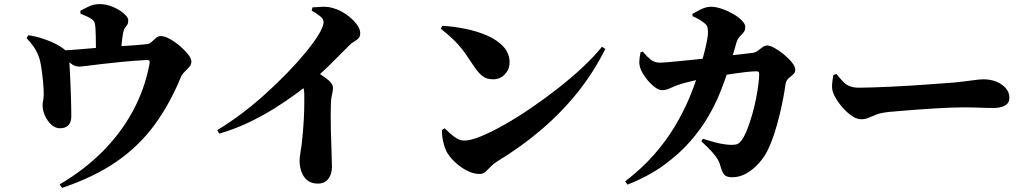

<svg xmlns="http://www.w3.org/2000/svg" viewBox="-20 -841 5010 937"><path d="M271 59Q390 -11 479.5 -100.5Q569 -190 627.5 -297.5Q686 -405 709 -526Q712 -540 709 -544.5Q706 -549 694 -548Q634 -545 579.5 -539.5Q525 -534 480.5 -529Q436 -524 406.5 -520Q377 -516 367 -516Q345 -516 326 -531Q307 -546 269 -577L270 -594Q314 -596 358 -599.5Q402 -603 440.5 -606.5Q479 -610 506 -611Q538 -614 574 -616Q610 -618 643 -620.5Q676 -623 700 -626Q711 -628 721 -637.5Q731 -647 741.5 -656Q752 -665 764 -665Q783 -665 808.5 -651Q834 -637 858 -616.5Q882 -596 898 -575.5Q914 -555 914 -541Q914 -526 903.5 -514Q893 -502 880.5 -490Q868 -478 862 -463Q808 -332 733 -230Q658 -128 549 -52.5Q440 23 283 76ZM273 -215Q249 -215 230 -233Q211 -251 199.5 -276.5Q188 -302 188 -324Q187 -332 189.5 -344Q192 -356 193 -371Q194 -385 192.5 -411Q191 -437 187.5 -467.5Q184 -498 179.5 -524.5Q175 -551 169 -565Q158 -594 144 -613.5Q130 -633 110 -655L118 -669Q151 -665 191.5 -651.5Q232 -638 262 -621Q295 -602 305.5 -589Q316 -576 318 -546Q319 -530 320.5 -502Q322 -474 323.5 -440.5Q325 -407 326 -374Q327 -341 327.5 -314.5Q328 -288 328 -273Q328 -244 313.5 -229.5Q299 -215 273 -215ZM448 -561Q448 -567 448 -582.5Q448 -598 448 -618.5Q448 -639 447.5 -661Q447 -683 446 -701Q445 -718 442 -729Q439 -740 427 -748Q415 -756 401.5 -762Q388 -768 373 -774L372 -788Q391 -799 414.5 -810Q438 -821 466 -821Q500 -821 532 -807Q564 -793 585 -774.5Q606 -756 606 -743Q606 -728 601 -720Q596 -712 590 -704.5Q584 -697 581 -681Q578 -666 575.5 -644.5Q573 -623 571.5 -601.5Q570 -580 570 -564Z M1040 -206Q1097 -240 1157 -285Q1217 -330 1274 -381.5Q1331 -433 1381.5 -485Q1432 -537 1471 -584.5Q1510 -632 1533 -669Q1559 -710 1559 -734Q1559 -749 1539 -764.5Q1519 -780 1501 -789L1505 -805Q1528 -807 1554.5 -808Q1581 -809 1607 -801Q1639 -792 1669 -771Q1699 -750 1718.5 -725.5Q1738 -701 1738 -680Q1738 -663 1730 -654.5Q1722 -646 1709.5 -639Q1697 -632 1683 -618Q1649 -584 1598 -533Q1547 -482 1486 -431Q1464 -412 1421 -380.5Q1378 -349 1320 -312.5Q1262 -276 1193 -243Q1124 -210 1050 -189ZM1531 55Q1500 55 1480.5 39.5Q1461 24 1451.5 -2Q1442 -28 1442 -57Q1442 -72 1445.5 -91Q1449 -110 1452 -134Q1456 -168 1458.5 -198.5Q1461 -229 1462.5 -255.5Q1464 -282 1464.5 -304.5Q1465 -327 1465 -345.5Q1465 -364 1465 -377Q1465 -404 1457.5 -423Q1450 -442 1438 -462L1497 -511Q1540 -481 1572.5 -458Q1605 -435 1605 -412Q1605 -397 1600.5 -380.5Q1596 -364 1595 -341Q1593 -277 1594.5 -213Q1596 -149 1598 -99.5Q1600 -50 1600 -26Q1600 8 1582.5 31.5Q1565 55 1531 55Z M2321 8Q2288 8 2254.5 -10.5Q2221 -29 2195.5 -54.5Q2170 -80 2159 -102Q2149 -122 2142.5 -151.5Q2136 -181 2137 -207L2150 -215Q2160 -206 2175 -191.5Q2190 -177 2208.5 -166Q2227 -155 2246 -155Q2277 -155 2328 -176Q2379 -197 2442.5 -233Q2506 -269 2574 -315.5Q2642 -362 2707.5 -413.5Q2773 -465 2827.5 -516.5Q2882 -568 2918 -613L2934 -602Q2879 -491 2801 -393Q2723 -295 2624 -210Q2525 -125 2406 -53Q2387 -41 2374 -27Q2361 -13 2349.5 -2.5Q2338 8 2321 8ZM2386 -454Q2355 -454 2335 -469.5Q2315 -485 2296 -513Q2278 -539 2264 -560.5Q2250 -582 2233.5 -603Q2217 -624 2193 -647.5Q2169 -671 2131 -701L2139 -715Q2195 -712 2253 -700Q2311 -688 2359.5 -666.5Q2408 -645 2437.5 -612.5Q2467 -580 2467 -536Q2467 -504 2444.5 -479Q2422 -454 2386 -454Z M3554 24Q3525 24 3514.5 11.5Q3504 -1 3496 -30Q3492 -47 3483 -62.5Q3474 -78 3455.5 -99Q3437 -120 3403 -151L3410 -164Q3444 -153 3471 -146Q3498 -139 3518 -136.5Q3538 -134 3551 -134Q3570 -134 3579.5 -138.5Q3589 -143 3598 -155Q3614 -177 3627 -210.5Q3640 -244 3651 -282.5Q3662 -321 3669.5 -359Q3677 -397 3681 -429Q3685 -461 3685 -480Q3685 -493 3674 -493Q3653 -493 3625 -490Q3597 -487 3566.5 -482.5Q3536 -478 3505 -473Q3474 -468 3446 -463Q3432 -461 3413 -457.5Q3394 -454 3373 -449Q3352 -444 3331.5 -439Q3311 -434 3294 -428Q3272 -421 3251.5 -411Q3231 -401 3211 -401Q3194 -401 3172.5 -418Q3151 -435 3133 -459Q3115 -483 3107 -503Q3099 -523 3100 -542Q3101 -561 3106 -586L3117 -589Q3137 -565 3155.5 -550Q3174 -535 3202 -535Q3212 -535 3238.5 -537.5Q3265 -540 3303.5 -543.5Q3342 -547 3387.5 -552Q3433 -557 3480 -562.5Q3527 -568 3572 -573.5Q3617 -579 3653 -583Q3667 -585 3678.5 -593.5Q3690 -602 3701 -610.5Q3712 -619 3724 -619Q3738 -619 3760.5 -606.5Q3783 -594 3806 -575Q3829 -556 3845 -536Q3861 -516 3861 -501Q3861 -486 3850.5 -477.5Q3840 -469 3828 -458.5Q3816 -448 3813 -427Q3810 -404 3803 -366Q3796 -328 3785 -282Q3774 -236 3759 -189.5Q3744 -143 3724 -103Q3709 -73 3682.5 -43.5Q3656 -14 3623 5Q3590 24 3554 24ZM3031 44Q3113 -19 3172.5 -87Q3232 -155 3273.5 -224.5Q3315 -294 3343.5 -362Q3372 -430 3391 -493Q3399 -517 3406.5 -544.5Q3414 -572 3420.5 -598Q3427 -624 3431 -646.5Q3435 -669 3435 -683Q3435 -700 3432 -709.5Q3429 -719 3420 -726Q3407 -737 3392 -746Q3377 -755 3360 -762L3359 -773Q3378 -784 3402 -796Q3426 -808 3450 -808Q3474 -808 3503 -798Q3532 -788 3558 -773Q3584 -758 3600.5 -741Q3617 -724 3617 -710Q3617 -692 3608.5 -682.5Q3600 -673 3590 -662.5Q3580 -652 3573 -630Q3569 -615 3563 -594.5Q3557 -574 3549 -547Q3541 -520 3529 -484Q3516 -444 3494 -389Q3472 -334 3436.5 -272.5Q3401 -211 3347.5 -150Q3294 -89 3219 -34.5Q3144 20 3042 60Z M4182 -259Q4159 -259 4131.5 -279.5Q4104 -300 4080.5 -330Q4057 -360 4046 -388Q4039 -407 4041 -431Q4043 -455 4047 -475L4062 -480Q4079 -459 4093 -444Q4107 -429 4125.5 -421Q4144 -413 4173 -413Q4202 -413 4242.5 -414.5Q4283 -416 4329 -418Q4375 -420 4421.5 -423Q4468 -426 4510 -429Q4552 -432 4584.5 -434.5Q4617 -437 4634 -438Q4684 -443 4722.5 -448.5Q4761 -454 4779 -454Q4815 -454 4843.5 -442Q4872 -430 4889 -410Q4906 -390 4906 -364Q4906 -338 4884.5 -326Q4863 -314 4828 -314Q4797 -314 4764.5 -315.5Q4732 -317 4675 -317Q4650 -317 4614.5 -315.5Q4579 -314 4537.5 -311.5Q4496 -309 4455.5 -306Q4415 -303 4379.5 -300Q4344 -297 4321 -295Q4281 -291 4258.5 -282.5Q4236 -274 4219.5 -266.5Q4203 -259 4182 -259Z"/></svg>

Font: Noto Serif SC ExtraLight Black
Style: Regular
Weight: 900
Version: Version 2.002-H1;hotconv 1.1.0;makeotfexe 2.6.0